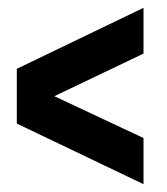

<svg xmlns="http://www.w3.org/2000/svg" viewBox="-20 -559 427 491"><path d="M347 -88V-206L119 -313L347 -422V-539L23 -383V-243Z"/></svg>

Font: Lineal
Style: Bold
Weight: 700
Designer: Created by Frank Adebiaye with contributions from Anton Moglia & Ariel Martín Pérez
Created by Frank ADEBIAYE with FontF
Foundry: Velvetyne Type Foundry
Version: Version 2.000;Glyphs 3.2 (3227)